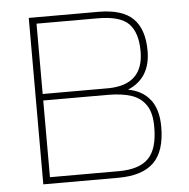

<svg xmlns="http://www.w3.org/2000/svg" viewBox="-49 -692 727 740"><g transform="rotate(-5 315.0 -322.0)"><path d="M379 0Q472.1 0 516.6 -43.4Q561.2 -86.8 561.2 -181.2Q561.2 -249.1 531 -287.1Q500.9 -325.1 446 -335Q534.2 -371.9 534.2 -478Q534.2 -561.2 492.6 -602.5Q451 -643.9 357.9 -643.9H89V0ZM116.9 -619.2H353Q441.1 -619.2 474.1 -584.5Q507.2 -549.9 507.2 -478Q507.2 -349.8 373.2 -347.1H116.9ZM116.9 -321.9H366Q420.9 -321.9 458 -309.6Q495.1 -297.2 515.1 -266.2Q535.1 -235.2 534.2 -181.2Q534.2 -98 498.2 -61.6Q462.2 -25.2 383.1 -25.2H116.9Z"/></g></svg>

Font: Arad-VF Thin Dots1
Style: Regular
Weight: 100
Designer: Mohammad Darvishi
Version: Version 1.000;August 30, 2024;FontCreator 15.0.0.2992 64-bit